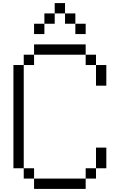

<svg xmlns="http://www.w3.org/2000/svg" viewBox="-20 -1220 773 1240"><path d="M600 -800H533.3V-866.7H600ZM600 -133.3V-66.7H533.3V-133.3ZM600 -266.7H666.7V-133.3H600ZM600 -666.7V-800H666.7V-666.7ZM133.3 -133.3H66.7V-800H133.3ZM133.3 -66.7V-133.3H200V-66.7ZM133.3 -800V-866.7H200V-800ZM266.7 -1000H200V-1066.7H266.7ZM266.7 -1066.7V-1133.3H333.3V-1066.7ZM400 -1133.3H333.3V-1200H400ZM400 -1066.7V-1133.3H466.7V-1066.7ZM533.3 -66.7V0H200V-66.7ZM533.3 -1000H466.7V-1066.7H533.3ZM533.3 -933.3V-866.7H200V-933.3Z"/></svg>

Font: Galmuri14 Regular
Style: Regular
Weight: 400
Designer: Lee Minseo (quiple)
Version: Version 2.399;hotconv 1.1.1;makeotfexe 2.6.0 DEVELOPMENT